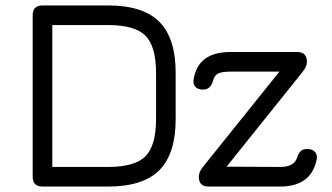

<svg xmlns="http://www.w3.org/2000/svg" viewBox="-20 -685 1219 705"><path d="M136 0Q100 0 100 -36V-629Q100 -665 136 -665H377Q505 -665 565 -605Q625 -545 625 -417V-248Q625 -120 565 -60Q505 0 377 0ZM172 -72H377Q475 -72 514 -111Q553 -150 553 -248V-417Q553 -515 514 -554Q475 -593 377 -593H172ZM746 0Q710 0 710 -36Q710 -53 725 -72L1006 -422H826Q796 -422 782 -415.5Q768 -409 763 -391Q754 -356 726 -356Q707 -356 697.5 -366Q688 -376 691 -394Q707 -494 826 -494H1071Q1107 -494 1107 -458Q1107 -441 1091 -421L812 -73L1008 -72Q1059 -72 1070 -104Q1076 -122 1084 -130Q1092 -138 1108 -138Q1126 -138 1136 -128Q1146 -118 1143 -100Q1123 0 1008 0Z"/></svg>

Font: Jura SemiBold
Style: Regular
Weight: 600
Designer: Daniel Johnson, Alexei Vanyashin
Foundry: Daniel Johnson
Version: Version 5.103